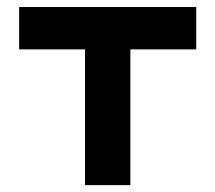

<svg xmlns="http://www.w3.org/2000/svg" viewBox="-20 -538 626 558"><path d="M227.1 0V-394.5H35.6V-517.6H550.3V-394.5H358.9V0Z"/></svg>

Font: CaskaydiaMono NF
Style: Bold
Weight: 700
Designer: Aaron Bell
Foundry: Saja Typeworks
Version: Version 2111.001; ttfautohint (v1.8.4);Nerd Fonts 3.1.1